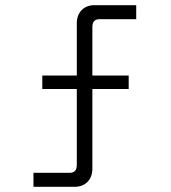

<svg xmlns="http://www.w3.org/2000/svg" viewBox="-20 -720 660 740"><path d="M109 0H268C309 0 336 -28 336 -69V-377H476V-429H336V-616C336 -636 345 -646 363 -646H505V-700H343C303 -700 276 -672 276 -631V-429H143V-377H276V-84C276 -64 267 -54 249 -54H109Z"/></svg>

Font: Meta Space Light
Style: Regular
Weight: 300
Designer: Meta Pool / Florian Karsten
Foundry: Meta Pool / Florian Karsten
Version: Version 2.000;Glyphs 3.1.1 (3137)